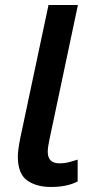

<svg xmlns="http://www.w3.org/2000/svg" viewBox="-20 -734 385 764"><path d="M183 10Q247 10 289 -12V-99Q268 -92 252 -88Q236 -84 217 -84Q170 -84 170 -130Q170 -148 177 -180L290 -714H173L61 -186Q51 -137 51 -111Q51 -43 87.5 -16.5Q124 10 183 10Z"/></svg>

Font: Noto Sans UI Medium
Style: Italic
Weight: 500
Italic angle: -12°
Designer: Monotype Design Team
Foundry: Monotype Imaging Inc.
Version: Version 1.901